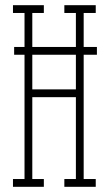

<svg xmlns="http://www.w3.org/2000/svg" viewBox="-20 -720 422 740"><path d="M34.5 -509V-539H353.5V-509ZM30 0V-30H74.5V-670H30V-700H149V-670H104.5V-375.5H272.5V-670H228V-700H349V-670H302.5V-30H349V0H228V-30H272.5V-345.5H104.5V-30H149V0Z"/></svg>

Font: Imbue Thin
Style: Regular
Weight: 100
Designer: Tyler Finck
Foundry: Etcetera Type Company
Version: Version 1.102